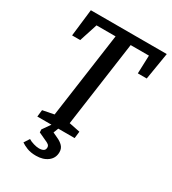

<svg xmlns="http://www.w3.org/2000/svg" viewBox="-201 -753 936 1047"><g transform="rotate(30 267.5 -229.5)"><path d="M94 0 99 -43 170 -57 245 -592H125L88 -478H37L57 -648H535L507 -478H451L455 -592H340L265 -57L334 -43L329 0ZM194 189Q160 189 136.5 179.5Q113 170 99 160L121 126Q133 134 153 140Q173 146 188 146Q205 146 215.5 140Q226 134 226 119Q226 108 217.5 101.5Q209 95 194 89L149 68L148 50L183 0H226L214 31L244 45Q267 55 281.5 70Q296 85 296 108Q296 145 267.5 167Q239 189 194 189Z"/></g></svg>

Font: Faustina Medium
Style: Italic
Weight: 500
Italic angle: -8°
Designer: Alfonso Garcia
Foundry: http://www.omnibus-type.com
Version: Version 1.200